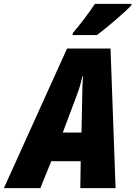

<svg xmlns="http://www.w3.org/2000/svg" viewBox="-78 -965 695 985"><path d="M296 -796 294 -785H419C457 -812 567 -905 596 -938L597 -945H409C375 -894 335 -842 296 -796ZM-58 0H129L185 -138H336L334 0H515L489 -716H266ZM244 -285 317 -479C329 -511 337 -539 345 -573H348C345 -538 344 -508 344 -476L340 -285Z"/></svg>

Font: Noto Sans Condensed Black
Style: Italic
Weight: 900
Width: 3
Italic angle: -12°
Designer: Monotype Design Team
Foundry: Monotype Imaging Inc.
Version: Version 2.013